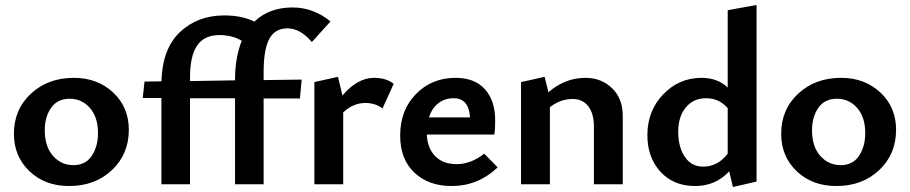

<svg xmlns="http://www.w3.org/2000/svg" viewBox="-20 -741 3659 772"><path d="M258 7Q161 7 98.5 -52.5Q36 -112 36 -203Q36 -301 104.5 -364.5Q173 -428 277 -428Q372 -428 435 -369Q498 -310 498 -219Q498 -121 430 -57Q362 7 258 7ZM374 -206Q374 -270 341.5 -307Q309 -344 260 -344Q211 -344 185.5 -307.5Q160 -271 160 -217Q160 -152 193 -114.5Q226 -77 275 -77Q324 -77 349 -114.5Q374 -152 374 -206Z M1157 -711Q1239 -711 1309 -655L1234 -572Q1187 -627 1136 -627Q1086 -627 1063 -585Q1040 -543 1040 -451V-419L1193 -421L1186 -345H1040V0H925V-346H744V0H629V-347H554L561 -413L629 -414Q633 -546 704 -612.5Q775 -679 882 -679Q953 -679 1003 -654Q1061 -711 1157 -711ZM744 -415 925 -418V-419Q925 -510 952 -577Q914 -600 862 -600Q802 -600 773 -558.5Q744 -517 744 -429Z M1484 -428Q1533 -428 1563 -404L1518 -305Q1489 -327 1449 -327Q1400 -327 1360 -289V0H1244V-411L1339 -432L1357 -357Q1417 -428 1484 -428Z M1927 -123 1981 -68Q1902 7 1796 7Q1703 7 1646 -47Q1589 -101 1589 -196Q1589 -298 1652.5 -363Q1716 -428 1812 -428Q1889 -428 1930 -382Q1971 -336 1971 -258Q1971 -220 1968 -200H1696Q1699 -144 1730.5 -112.5Q1762 -81 1816 -81Q1873 -81 1927 -123ZM1804 -346Q1768 -346 1742 -325.5Q1716 -305 1705 -269H1870Q1865 -346 1804 -346Z M2334 -428Q2398 -428 2441 -386.5Q2484 -345 2484 -275V0H2368V-233Q2368 -284 2345.5 -313.5Q2323 -343 2283 -343Q2233 -343 2191 -310V0H2075V-411L2170 -432L2185 -370Q2252 -428 2334 -428Z M2906 -700 3022 -721V-11L2927 11L2912 -52Q2857 7 2775 7Q2688 7 2635.5 -50.5Q2583 -108 2583 -198Q2583 -295 2646.5 -361.5Q2710 -428 2801 -428Q2865 -428 2906 -389ZM2807 -71Q2866 -71 2906 -123V-306Q2872 -346 2819 -346Q2768 -346 2737.5 -309Q2707 -272 2707 -211Q2707 -150 2733.5 -110.5Q2760 -71 2807 -71Z M3343 7Q3246 7 3183.5 -52.5Q3121 -112 3121 -203Q3121 -301 3189.5 -364.5Q3258 -428 3362 -428Q3457 -428 3520 -369Q3583 -310 3583 -219Q3583 -121 3515 -57Q3447 7 3343 7ZM3459 -206Q3459 -270 3426.5 -307Q3394 -344 3345 -344Q3296 -344 3270.5 -307.5Q3245 -271 3245 -217Q3245 -152 3278 -114.5Q3311 -77 3360 -77Q3409 -77 3434 -114.5Q3459 -152 3459 -206Z"/></svg>

Font: EauTest
Style: Bold
Weight: 700
Designer: Christian Thalmann (Catharsis Fonts)
Version: Version 0.001;PS 000.001;hotconv 1.0.88;makeotf.lib2.5.64775